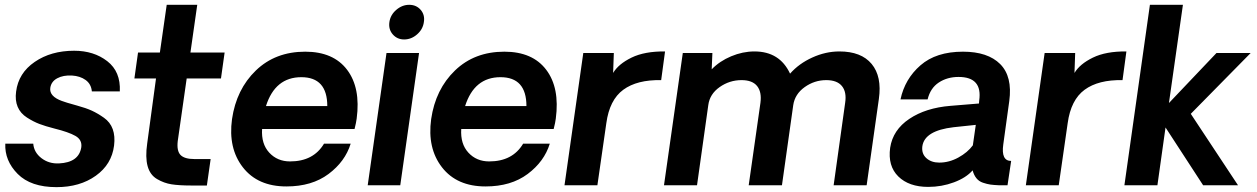

<svg xmlns="http://www.w3.org/2000/svg" viewBox="-20 -770 5226 798"><path d="M214.8 7.8Q107.9 7.8 53.5 -47.1Q-1 -102.1 2 -172.9H118.2Q121.1 -136.7 152.1 -112.8Q183.1 -88.9 225.1 -90.8Q308.1 -94.7 317.9 -158.2Q321.8 -189 293.5 -205.1Q265.1 -221.2 206.1 -235.8Q168 -245.6 143.6 -254.9Q119.1 -264.2 92 -281.5Q64.9 -298.8 53.5 -325.9Q42 -353 46.9 -389.2Q56.6 -466.3 124.3 -512.7Q191.9 -559.1 288.1 -559.1Q370.1 -559.1 426 -515.6Q481.9 -472.2 478 -390.1H361.8Q358.9 -420.9 335.9 -437.5Q313 -454.1 278.8 -456.1Q242.7 -458 217.8 -444.6Q192.9 -431.2 189 -404.8Q184.1 -369.6 237.8 -350.1Q250 -345.2 300.8 -331.1Q336.9 -321.3 361.6 -310.1Q386.2 -298.8 412.1 -280.5Q438 -262.2 448.5 -233.2Q459 -204.1 454.1 -165Q444.3 -86.9 378.2 -39.6Q312 7.8 214.8 7.8Z M773.4 1Q724.6 1 693.1 -3.9Q661.6 -8.8 632.6 -25.9Q603.5 -43 593.5 -79.6Q583.5 -116.2 591.8 -173.8L628.4 -443.8H538.6L553.7 -551.8H644.5L672.9 -750H799.8L771.5 -551.8H913.6L898.4 -443.8H755.9L718.8 -184.1Q713.9 -143.1 730.2 -126Q746.6 -108.9 788.6 -108.9H855.5L839.8 1Z M1462.4 -276.9Q1460.4 -260.7 1453.6 -233.9H1069.3Q1065.4 -171.9 1099.1 -135.5Q1132.8 -99.1 1185.5 -99.1Q1282.7 -99.1 1326.7 -172.9H1437.5Q1414.6 -98.6 1345.5 -46.9Q1276.4 4.9 1170.4 4.9Q1051.3 4.9 989.5 -74.5Q927.7 -153.8 944.3 -274.9Q962.4 -398.9 1043.5 -477.1Q1124.5 -555.2 1248.5 -555.2Q1365.7 -555.2 1422.6 -480Q1479.5 -404.8 1462.4 -276.9ZM1232.4 -449.2Q1123.5 -449.2 1085.4 -329.1H1340.3Q1340.3 -449.2 1232.4 -449.2Z M1659.7 -606Q1630.9 -606 1612.5 -627Q1594.2 -647.9 1598.4 -678Q1602.5 -708 1627 -729Q1651.4 -750 1680.7 -750Q1710.4 -750 1728.5 -729Q1746.6 -708 1741.7 -678.2Q1737.8 -648.4 1713.6 -627.2Q1689.5 -606 1659.7 -606ZM1586.4 -549.8H1721.7L1643.6 0H1508.3Z M2290 -276.9Q2288.1 -260.7 2281.2 -233.9H1897Q1893.1 -171.9 1926.8 -135.5Q1960.4 -99.1 2013.2 -99.1Q2110.4 -99.1 2154.3 -172.9H2265.1Q2242.2 -98.6 2173.1 -46.9Q2104 4.9 1998 4.9Q1878.9 4.9 1817.1 -74.5Q1755.4 -153.8 1772 -274.9Q1790 -398.9 1871.1 -477.1Q1952.1 -555.2 2076.2 -555.2Q2193.4 -555.2 2250.2 -480Q2307.1 -404.8 2290 -276.9ZM2060.1 -449.2Q1951.2 -449.2 1913.1 -329.1H2168Q2168 -449.2 2060.1 -449.2Z M2744.1 -556.2 2728 -437Q2627.9 -439 2570.6 -397Q2513.2 -355 2500 -257.8L2462.9 0H2326.2L2404.3 -549.8H2531.2L2528.3 -466.8Q2550.3 -503.9 2604.7 -530.5Q2659.2 -557.1 2744.1 -556.2Z M3468.8 -556.2Q3559.6 -556.2 3602.8 -504.2Q3646 -452.1 3632.8 -358.9L3582 0H3444.8L3492.7 -342.8Q3499.5 -387.7 3479.2 -412.4Q3459 -437 3414.1 -437Q3365.2 -437 3324.5 -408Q3283.7 -378.9 3276.9 -333L3230 0H3091.8L3140.6 -342.8Q3146.5 -387.7 3126.7 -412.4Q3106.9 -437 3062 -437Q3012.2 -437 2970.9 -408Q2929.7 -378.9 2923.8 -333L2877 0H2739.7L2817.9 -549.8H2940.9L2938 -481.9Q2971.2 -516.1 3019 -536.1Q3066.9 -556.2 3115.7 -556.2Q3220.7 -556.2 3263.7 -463.9Q3300.8 -505.9 3356.2 -531Q3411.6 -556.2 3468.8 -556.2Z M3837.9 6.8Q3757.8 6.8 3713.6 -36.6Q3669.4 -80.1 3679.7 -155.8Q3690.9 -230 3759.3 -275.9Q3827.6 -321.8 3930.7 -330.1L4048.8 -339.8L4049.8 -352.1Q4064 -450.2 3963.9 -450.2Q3917 -450.2 3881.8 -427Q3846.7 -403.8 3835.4 -356.9H3722.7Q3740.7 -441.9 3805.7 -498.5Q3870.6 -555.2 3982.4 -555.2Q4085.4 -555.2 4137 -503.7Q4188.5 -452.1 4174.8 -350.1Q4168.9 -311 4160.4 -246.1Q4151.9 -181.2 4149.9 -169.9Q4140.1 -101.1 4182.6 -101.1L4167.5 0H4131.8Q4109.9 -1 4096.2 -2.9Q4082.5 -4.9 4065.7 -10.5Q4048.8 -16.1 4038.3 -29.1Q4027.8 -42 4022.5 -62Q3995.6 -31.2 3944.8 -12.2Q3894 6.8 3837.9 6.8ZM3883.8 -94.2Q3924.8 -94.2 3963.1 -115.2Q4001.5 -136.2 4023.4 -166L4035.6 -251L3942.9 -241.2Q3822.8 -227.1 3813.5 -162.1Q3809.6 -131.3 3830.1 -112.8Q3850.6 -94.2 3883.8 -94.2Z M4661.6 -556.2 4645.5 -437Q4545.4 -439 4488 -397Q4430.7 -355 4417.5 -257.8L4380.4 0H4243.7L4321.8 -549.8H4448.7L4445.8 -466.8Q4467.8 -503.9 4522.2 -530.5Q4576.7 -557.1 4661.6 -556.2Z M4653.3 0 4759.3 -750H4896.5L4838.4 -341.8L5036.1 -549.8H5178.2L4929.2 -296.9L5125.5 0H4980.5L4824.2 -240.2L4790.5 0Z"/></svg>

Font: Oakes Grotesk
Style: SemiBold Italic
Weight: 600
Designer: Samuel Oakes
Foundry: Samuel Oakes
Version: Version 1.0 | wf-rip DC20170320